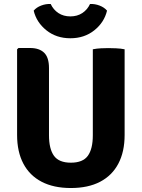

<svg xmlns="http://www.w3.org/2000/svg" viewBox="-20 -931 714 966"><path d="M607 -252Q607 -167.5 575.5 -107.8Q544 -48 483.8 -16.5Q423.5 15 336.5 15Q250 15 189.5 -16.5Q129 -48 97.5 -107.8Q66 -167.5 66 -252V-683L73 -689.5H131.5Q177.5 -689.5 202 -665.8Q226.5 -642 226.5 -588.5V-250.5Q226.5 -182 251.5 -147.2Q276.5 -112.5 336.5 -112.5Q397 -112.5 422 -147.2Q447 -182 447 -250.5V-683Q467 -687 488.2 -688Q509.5 -689 525 -689Q539.5 -689 563.8 -688Q588 -687 607 -683ZM518.5 -877.5Q504.5 -818.5 454.5 -778.5Q404.5 -738.5 334 -738.5Q263.5 -738.5 213.5 -778.5Q163.5 -818.5 149.5 -877.5Q163.5 -894 187 -903Q210.5 -912 235 -911Q248.5 -882 274 -865.2Q299.5 -848.5 334 -848.5Q368.5 -848.5 394 -865.2Q419.5 -882 433 -911Q457.5 -912 481 -903Q504.5 -894 518.5 -877.5Z"/></svg>

Font: Signika
Style: Bold
Weight: 700
Designer: Anna Giedry
Foundry: Anna Giedry
Version: Version 2.001